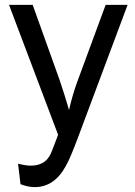

<svg xmlns="http://www.w3.org/2000/svg" viewBox="-20 -551 552 787"><path d="M54 120Q86 128 105 128Q159 128 182 90Q187 83 193.5 66Q200 49 210 23Q210 23 212 18L218 1L17 -531H114L224 -224Q247 -156 263 -100Q277 -163 299 -222L413 -531H503L301 9Q268 98 250 129Q203 216 122 216Q95 216 64 204Z"/></svg>

Font: MongolianScript
Style: Regular
Weight: 400
Designer: Bolorsoft LLC, NUM
Foundry: Bolorsoft LLC
Version: Version 3.2